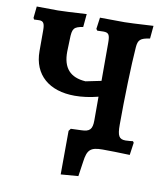

<svg xmlns="http://www.w3.org/2000/svg" viewBox="-88 -722 826 954"><g transform="rotate(10 324.5 -245.5)"><path d="M608 -67C599 -66 584 -64 571 -64C538 -64 529 -80 529 -136C529 -269 534 -440 541 -529C544 -567 555 -577 603 -584L609 -649C521 -644 483 -642 464 -642L340 -643L332 -585L338 -577C351 -577 362 -578 368 -578C396 -578 402 -568 402 -526V-335L324 -319C246 -324 208 -366 209 -449L211 -511C212 -566 219 -575 266 -583L272 -649C202 -645 152 -642 128 -642L21 -643L15 -585L19 -577C28 -577 39 -578 45 -578C66 -578 73 -567 73 -532V-427C73 -307 155 -239 283 -239C319 -239 359 -244 401 -255V-136C401 -90 388 -77 346 -76L293 -74L284 -62L283 158L371 151L382 76C390 15 406 0 467 0C503 0 549 1 604 3L613 -60Z"/></g></svg>

Font: Alegreya SC
Style: Bold
Weight: 700
Designer: Juan Pablo del Peral
Foundry: Huerta Tipografica
Version: Version 2.007;PS 002.007;hotconv 1.0.88;makeotf.lib2.5.64775